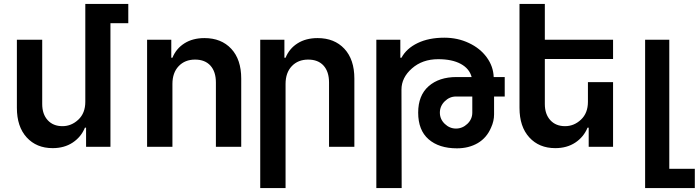

<svg xmlns="http://www.w3.org/2000/svg" viewBox="-20 -747 3556 977"><path d="M414.1 -229V-727.1H632.8V-628.9H542V0H418V-97.2H412.1Q392.6 -49.8 349.9 -21.5Q307.1 6.8 248 6.8Q165.5 6.8 115.7 -47.9Q65.9 -102.5 65.9 -198.2V-544.9H194.8V-217.8Q194.8 -166 222.7 -135.5Q250.5 -105 297.9 -105Q343.3 -105 378.7 -138.2Q414.1 -171.4 414.1 -229Z M857.4 -319.8V0H728.5V-544.9H851.6V-453.1H857.4Q876.5 -500 918.7 -526.6Q960.9 -553.2 1020.5 -553.2Q1106 -553.2 1156.7 -498.8Q1207.5 -444.3 1207.5 -347.2V0H1078.6V-327.1Q1078.6 -382.3 1050.8 -413.1Q1022.9 -443.8 972.7 -443.8Q920.9 -443.8 889.2 -410.4Q857.4 -377 857.4 -319.8Z M1433.1 -319.8V210H1304.2V-544.9H1427.2V-453.1H1433.1Q1452.1 -500 1494.4 -526.6Q1536.6 -553.2 1596.2 -553.2Q1681.6 -553.2 1732.4 -498.8Q1783.2 -444.3 1783.2 -347.2V0H1654.3V-327.1Q1654.3 -382.3 1626.5 -413.1Q1598.6 -443.8 1548.3 -443.8Q1496.6 -443.8 1464.8 -410.4Q1433.1 -377 1433.1 -319.8Z M2383.3 -173.8V-255.9H2300.3Q2267.6 -255.9 2242.9 -231.4Q2218.3 -207 2218.3 -173.8Q2218.3 -140.6 2243.2 -116.7Q2268.1 -92.8 2300.3 -92.8Q2333 -92.8 2358.2 -116.7Q2383.3 -140.6 2383.3 -173.8ZM2023.9 210H1895V-544.9H2017.1V-453.1H2022.9Q2048.3 -500.5 2105 -527.8Q2161.6 -555.2 2241.2 -555.2Q2308.6 -555.2 2365.7 -528.3Q2422.9 -501.5 2456.5 -455.6Q2490.2 -409.7 2492.2 -355H2548.3V-255.9H2494.1V-165Q2494.1 -130.9 2479 -98.1Q2457 -45.9 2411.4 -19Q2365.7 7.8 2305.2 7.8Q2213.9 7.8 2160.9 -38.3Q2107.9 -84.5 2107.9 -173.8Q2107.9 -261.2 2160.9 -308.1Q2213.9 -355 2303.2 -355H2379.9Q2368.7 -397.9 2324.5 -421.9Q2280.3 -445.8 2210 -445.8Q2129.4 -445.8 2076.2 -398.9Q2022.9 -352.1 2022.9 -291Z M2971.7 -229V-329.1H3099.6V0H2975.6V-97.2H2969.7Q2950.2 -49.8 2907.5 -21.5Q2864.7 6.8 2805.7 6.8Q2723.1 6.8 2673.3 -47.9Q2623.5 -102.5 2623.5 -198.2V-727.1H2752.4V-544.9H3099.6V-446.8H2752.4V-217.8Q2752.4 -166 2780.3 -135.5Q2808.1 -105 2855.5 -105Q2900.9 -105 2936.3 -138.2Q2971.7 -171.4 2971.7 -229Z M3515.6 210H3262.7V-544.9H3385.7V111.8H3515.6Z"/></svg>

Font: Telcell.Market SemBd
Style: Regular
Weight: 600
Designer: Rasmus Andersson, Sedrak Mkrtchyan
Version: Version 3.019;git-0a5106e0b